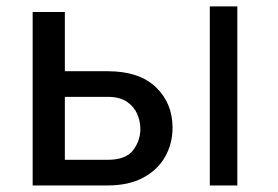

<svg xmlns="http://www.w3.org/2000/svg" viewBox="-20 -565 847 585"><path d="M505.7 -176.1Q505.7 -127.1 483 -87.2Q460.2 -47.2 416.2 -23.6Q372.2 0 308.2 0H79.5V-528.4H177.6V-348H308.2Q404.1 -348 454.9 -299.4Q505.7 -250.7 505.7 -176.1ZM177.6 -78.1H308.2Q363.6 -78.1 385.7 -107.4Q407.7 -136.7 407.7 -171.9Q407.7 -194.6 398.3 -217.2Q388.8 -239.7 367 -254.8Q345.2 -269.9 308.2 -269.9H177.6ZM703.1 -545.5V0H619.3V-545.5Z"/></svg>

Font: Inter UI
Style: Regular
Weight: 400
Designer: Rasmus Andersson
Foundry: rsms
Version: Version 2.2